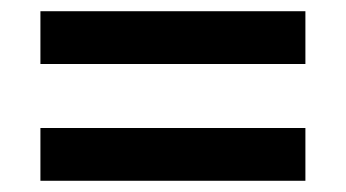

<svg xmlns="http://www.w3.org/2000/svg" viewBox="-20 -523 617 342"><path d="M52 -409V-503H524V-409ZM52 -201V-295H524V-201Z"/></svg>

Font: Noto Sans Lao Looped SemiBold
Style: Regular
Weight: 600
Designer: Mark Frömberg, Ben Mitchell
Foundry: The Fontpad Ltd
Version: Version 1.002; ttfautohint (v1.8.4.7-5d5b)